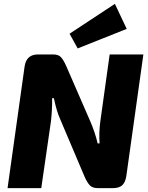

<svg xmlns="http://www.w3.org/2000/svg" viewBox="-20 -971 764 991"><path d="M634 -822 381 -721 339 -797 573 -951ZM720 -690 632 -62Q627 -30 611 -15Q595 0 563 0H485Q458 0 444.5 -13.5Q431 -27 417 -58L291 -355Q273 -394 258 -464H249Q250 -406 243 -345L193 0H19L107 -628Q116 -690 176 -690H254Q281 -690 294 -676.5Q307 -663 321 -632L445 -347Q470 -290 484 -231H494Q490 -286 498 -346L546 -690Z"/></svg>

Font: Ezarion Extra Bold
Style: Italic
Weight: 800
Italic angle: -8°
Designer: Natanael Gama
Version: Version 1.001;PS 001.001;hotconv 1.0.70;makeotf.lib2.5.58329